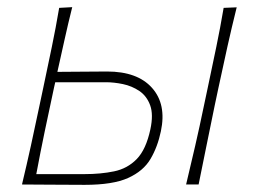

<svg xmlns="http://www.w3.org/2000/svg" viewBox="-20 -516 722 537"><path d="M41.5 0Q55 -56.5 66.5 -108.8Q78 -161 90.5 -221L101 -270.5Q114 -332 125 -385Q136 -438 145.5 -494L182 -496Q170.5 -450 160.8 -406.2Q151 -362.5 140.5 -315Q170 -315 208.2 -315.5Q246.5 -316 279.5 -316Q364.5 -316 405.2 -270.2Q446 -224.5 430 -149Q421 -105.5 401 -71.5Q381 -37.5 338.2 -18.2Q295.5 1 217 1Q166 1 119.5 0.5Q73 0 41.5 0ZM81.5 -29H216Q262 -29 299.2 -36.8Q336.5 -44.5 362.5 -71.2Q388.5 -98 400.5 -154Q409.5 -195.5 400 -221.5Q390.5 -247.5 369.8 -261.5Q349 -275.5 323.8 -280.8Q298.5 -286 276.5 -286H134.5Q132.5 -278.5 131 -270.5Q117 -205.5 105 -148Q93 -90.5 81.5 -29ZM500.5 0Q514 -56.5 526 -108.5Q538 -160.5 550.5 -221L561 -270.5Q574 -332 585 -385Q596 -438 605.5 -494L642 -495.5Q628 -439 616.2 -386.2Q604.5 -333.5 591 -270.5L580.5 -221Q568 -160.5 557.5 -108.5Q547 -56.5 535.5 0Z"/></svg>

Font: Commissioner Flair Thin
Style: Italic
Weight: 100
Italic angle: -12°
Designer: Kostas Bartsokas
Foundry: Kostas Bartsokas
Version: Version 1.000; ttfautohint (v1.8.3)